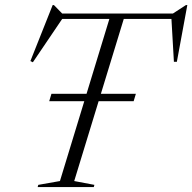

<svg xmlns="http://www.w3.org/2000/svg" viewBox="-20 -760 781 780"><path d="M180 -349 189 -379H532L523 -349ZM706 -683H196L238 -691L113.5 -507L103.5 -512L194 -739.5H199L238 -699.5L213.5 -705H701.5L674 -699.5L735.5 -739.5H741L698.5 -509H686.5L676 -691ZM427.5 -693.5H486L281.5 -24.5L363.5 -9L361 0H133L135.5 -9L223.5 -24.5Z"/></svg>

Font: Newsreader 60pt Light
Style: Italic
Weight: 300
Italic angle: -17°
Designer: Hugues Gentile
Foundry: Production Type
Version: Version 1.003